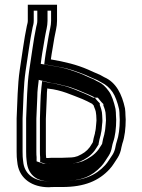

<svg xmlns="http://www.w3.org/2000/svg" viewBox="-20 -743 598 808"><path d="M384 -266C384.7 -263.3 385 -260.7 385 -258C385 -251.3 385.3 -244 386 -236C386 -232 385.7 -228 385 -224L383 -202C382.3 -196 381.3 -190.7 380 -186C380 -183.3 379.3 -180 378 -176C375.3 -167.3 373 -157.3 371 -146C370.3 -144.7 370 -143.7 370 -143C366 -137 362 -130.7 358 -124C344.3 -105.7 329.3 -96.1 307 -86L293 -82C285.7 -80.7 277.7 -80 269 -80C259 -79.3 250 -79 242 -79H210C196.7 -79 187 -78.7 181 -78H178C177.3 -78 176 -78.3 174 -79V-83C173.3 -87 173 -94.3 173 -105V-243C174.6 -272.5 175.8 -304.1 177 -336C177 -348 177.7 -359.7 179 -371L183 -370C238.4 -364.5 283 -342.9 327 -326C342.8 -319.7 351.7 -314.2 366 -307H367C369.7 -303.7 372.3 -300.7 375 -298V-296C377.8 -288.5 384 -275.5 384 -266ZM194 -493C197.4 -520.2 206.1 -563.4 209 -585C213 -608.7 220 -629.7 220 -655V-723H97V-655C97 -648.3 94.8 -642 93 -634C81.1 -578.5 72.5 -507.5 63 -448C53.8 -385.9 53.2 -312.1 50 -245V-105C50 -87.7 50.7 -75 52 -67L54 -51C64.1 9.5 115.5 45 186 45C190.7 44.3 198.7 44 210 44H242C335.5 44 395.9 17.9 441 -31C455.6 -46.7 462.8 -61.5 475 -79C483 -91.7 488.3 -106.3 491 -123C492.3 -129.7 493.7 -135 495 -139C505 -167 509 -204 509 -240C508.3 -246 508 -252 508 -258C508 -267.3 507.3 -277 506 -287C493.4 -345.9 469.1 -396.2 419 -418C412.3 -421.3 406.3 -424.7 401 -428C384.6 -435.6 367.9 -441.5 351 -450C303.6 -470.7 252.7 -483.2 194 -493ZM400 -300.8V-308.4L392.7 -315.7C390.7 -317.6 388.7 -319.9 386.5 -322.6L379 -332H372C360.8 -337.8 351.7 -343 336.1 -349.3C308.7 -359.8 275.5 -376.8 238.8 -384.3C221.7 -389 206.5 -392.6 187.3 -394.7L157.5 -402.1L154.2 -373.9C149.2 -331.9 150.1 -284.1 148 -243.7V-105C148 -94.9 148.3 -87 149 -81.2V-61L166.1 -55.3C169 -54.3 170.5 -53 178 -53H182.4C187.8 -53.6 195.9 -54 210 -54H242C260.7 -54 282.3 -54.6 298.7 -57.6L315.7 -62.5C340.2 -73.6 360.8 -86.1 378 -109C384.5 -117.6 389.3 -126.8 395 -135.4V-138.1C396.9 -149.1 399.5 -160.9 401.8 -168.4C403.2 -172.4 404.2 -176.9 404.9 -182.3C406.5 -188.7 407.1 -192.9 407.9 -199.5L409.8 -220.9C410.7 -226.6 411 -230.8 411 -236V-237C410.4 -244.6 410 -252 410 -258C410 -275.1 403 -293.3 400 -300.8ZM189.9 -468.3C226.4 -462.2 253.3 -457.5 283.1 -448.3C305.4 -440.4 323.8 -434.6 340.4 -427.3C359 -418.1 375.4 -412.2 389.2 -405.9C395.8 -401.9 401 -399.1 407.8 -395.6C425.8 -386.7 440.9 -373.8 453.5 -355.7C464.5 -339.9 475.1 -311.2 481.3 -282.7C482.6 -272.4 483 -266.1 483 -258C483 -251.6 483.4 -244.6 484 -238.7C483.8 -203.5 479.9 -171.2 471.4 -147.2C469.2 -140.7 468.1 -136 466.4 -127.4C464.1 -112.8 459.6 -101.6 454.2 -92.8C440.2 -72.7 434.6 -60.9 422.6 -48C382.7 -4.7 330.7 19 242 19H210C199.2 19 190.9 19.3 184.4 20C122.6 19.4 86.5 -9.9 78.7 -54.6L76.7 -70.6C75.7 -77 75 -88.1 75 -105V-244.4C78.2 -312.8 78.9 -385 87.7 -444.2C97.3 -504 106 -575.2 117.4 -628.7C118.7 -634.6 122 -642.7 122 -655V-698H195V-655C195 -634.3 188.8 -615.9 184.3 -588.7C181.5 -567.8 172.8 -525.1 169.2 -496.1L166.2 -472.3ZM425 -258C425 -251.7 425.4 -244.4 426 -236.7V-236C426 -231.3 425.7 -227 424.9 -222L422.9 -200.4C422.2 -194.1 421.4 -189.2 419.9 -183.6C419.6 -180.3 418.5 -174.8 417.2 -171.1C414.9 -163.7 412.6 -154 410.8 -143.3C410.5 -141.9 410.2 -140.5 410 -140.2V-138C404.9 -130.3 400 -122.7 394.9 -114.3C377.4 -90.9 354.4 -76.6 327.3 -64.3L307 -58.5C295.3 -56.4 284.9 -55.2 271.2 -55C262.4 -54.5 250.9 -54 242 -54H210C193.9 -54 190.4 -53.7 184.5 -53H178C160.6 -53 158.4 -55.9 155.2 -56.9L134 -64V-81.8C133.3 -86.8 133 -94.8 133 -105V-243.4C134.6 -273.7 135.8 -303.6 137 -336.3C137 -348.2 137.7 -361 139.1 -372.8L143.1 -406.9L193.9 -394.2C214.1 -391.9 230.8 -387.8 247.2 -383.4C289.2 -374.6 322.4 -357.1 348.3 -347.2C362.6 -341.4 370.4 -337.2 380.4 -332H391.7L402.8 -318.2C407 -312.9 410.5 -309.6 415 -305.2V-299C418.5 -290.3 425 -274.9 425 -258ZM183.7 -468.8 151.5 -474.2 154.1 -494.9C157.7 -523.3 166.3 -566.1 169.2 -587.3C173.5 -613.3 180 -632.6 180 -655V-698H137V-655C137 -644.8 134.1 -637.3 132.6 -630.6C121 -576.5 112.4 -505.3 102.8 -445.6C93.9 -385.3 93.2 -312.5 90 -244.6V-105C90 -87.9 90.7 -76.3 91.8 -69.3L93.8 -53.3C102.8 -1.6 140.4 19 182.7 20C190.9 19.3 199.5 19 210 19H242C321.2 19 366.5 -0.3 406.4 -43.5C418.3 -56.3 424.6 -69.2 438 -88.6C444 -98.1 448.8 -110.4 451.3 -125.8C452.8 -133.7 454 -138.6 455.9 -144.3C464.9 -169.5 468.9 -203.6 469 -239.1C468.4 -245.1 468 -251.8 468 -258C468 -266.6 467.5 -274 466.2 -284.3C460.1 -312.3 450 -343.5 437.6 -359.6C424.8 -377.9 409.2 -391.8 396.2 -397.5C388.5 -400.8 381.8 -404.8 375 -408.9C361.5 -414.9 347.2 -420.1 327.1 -430C311.3 -436.7 295.6 -441.6 272.1 -449.9C244.1 -458.6 220.2 -462.8 183.7 -468.8Z"/></svg>

Font: Tape
Style: Regular
Weight: 500
Foundry: Cannot Into Space Fonts
Version: Version 0.97